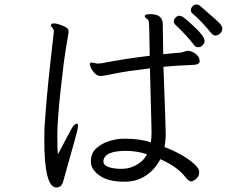

<svg xmlns="http://www.w3.org/2000/svg" viewBox="-20 -815 1040 854"><path d="M969 -688Q969 -671 951 -660Q945 -657 937 -657Q929 -657 921 -666Q875 -723 836 -755Q829 -761 829 -770Q829 -779 836.5 -787Q844 -795 853.5 -795Q863 -795 870 -789Q954 -717 961.5 -706Q969 -695 969 -688ZM707 -518Q717 -248 717 -228V-209Q717 -196 712 -161Q794 -129 840 -89Q866 -67 866 -50.5Q866 -34 858 -25Q850 -16 841.5 -12Q833 -8 831 -8Q819 -8 804 -28Q770 -73 693 -107Q670 -62 631 -35.5Q592 -9 543 -7H528Q462 -7 423 -34Q384 -61 384 -98V-99Q385 -135 409.5 -156.5Q434 -178 467.5 -188Q501 -198 529 -198H541Q601 -198 651 -182Q654 -203 654 -223V-236L647 -511Q538 -498 489 -487.5Q440 -477 426.5 -477Q413 -477 401 -489.5Q389 -502 384 -515Q379 -528 379 -529Q379 -537 389 -537L413 -532L434 -534Q537 -554 646 -567Q644 -708 642 -718Q640 -728 632 -732.5Q624 -737 624 -744V-745Q625 -752 650 -752Q704 -752 704 -707Q704 -680 706 -574Q727 -576 746.5 -578Q766 -580 785 -581Q794 -583 802 -586Q810 -589 819 -589Q837 -586 851.5 -574.5Q866 -563 868 -546V-542Q868 -526 832 -526Q770 -524 707 -518ZM874 -608Q868 -605 859 -605Q850 -605 842 -616Q813 -655 759 -706Q753 -712 753 -720.5Q753 -729 761 -737Q769 -745 777 -745Q785 -745 793.5 -739.5Q802 -734 817.5 -720.5Q833 -707 850 -690.5Q867 -674 878.5 -659Q890 -644 890 -631.5Q890 -619 874 -608ZM206 -703Q209 -711 219.5 -711Q230 -711 244 -706Q280 -695 284 -682Q285 -680 285 -673.5Q285 -667 274.5 -607.5Q264 -548 249.5 -413.5Q235 -279 235 -215.5Q235 -152 237 -128Q250 -151 276 -201.5Q302 -252 309.5 -258.5Q317 -265 322 -265Q327 -265 327 -257Q327 -249 324 -235Q321 -221 294.5 -127.5Q268 -34 262.5 -13Q257 8 248.5 13.5Q240 19 231 19Q177 19 177 -193L178 -248Q187 -385 203 -527Q219 -669 219.5 -674.5Q220 -680 217 -685.5Q214 -691 210 -695Q206 -699 206 -703ZM634 -129Q587 -144 541 -144Q444 -144 440 -99V-97Q440 -80 463 -72Q486 -64 519 -64Q552 -64 576 -76Q617 -95 634 -129Z"/></svg>

Font: LXGW Bright TC
Style: Regular
Weight: 400
Designer: Christian Thalmann (Catharsis Fonts)
Foundry: LXGW / Christian Thalmann (Catharsis Fonts) / Fontworks Inc.
Version: Version 5.501